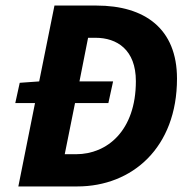

<svg xmlns="http://www.w3.org/2000/svg" viewBox="-20 -671 681 691"><path d="M46 0H258C456 0 617 -140 617 -388C617 -568 501 -651 327 -651H176L121 -378L51 -373L35 -300H106ZM213 -116 250 -300H370L387 -378H266L297 -535H324C401 -535 469 -492 469 -379C469 -200 365 -116 254 -116Z"/></svg>

Font: Source Sans Pro
Style: Bold Italic
Weight: 700
Italic angle: -11°
Designer: Paul D. Hunt
Foundry: Adobe Systems Incorporated
Version: Version 3.006;hotconv 1.0.111;makeotfexe 2.5.65597